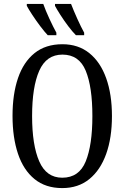

<svg xmlns="http://www.w3.org/2000/svg" viewBox="-20 -951 637 981"><path d="M298 10Q213 10 156.5 -36Q100 -82 72 -165Q44 -248 44 -359Q44 -470 72 -552Q100 -634 156.5 -679.5Q213 -725 299 -725Q380 -725 436.5 -679.5Q493 -634 522.5 -551.5Q552 -469 552 -358Q552 -247 522.5 -164.5Q493 -82 436.5 -36Q380 10 298 10ZM298 -43Q384 -43 418 -126.5Q452 -210 452 -358Q452 -507 418 -589.5Q384 -672 299 -672Q217 -672 180.5 -589.5Q144 -507 144 -358Q144 -210 180.5 -126.5Q217 -43 298 -43ZM368 -771Q350 -789 328.5 -817.5Q307 -846 288.5 -875Q270 -904 261 -921V-931H343Q356 -897 375 -855Q394 -813 410 -784V-771ZM224 -771Q207 -789 185.5 -817.5Q164 -846 145 -875Q126 -904 117 -921V-931H201Q213 -897 232.5 -855Q252 -813 268 -784V-771Z"/></svg>

Font: Noto Serif ExtraCondensed
Style: Regular
Weight: 400
Width: 2
Designer: Monotype Design Team
Foundry: Monotype Imaging Inc.
Version: Version 2.015